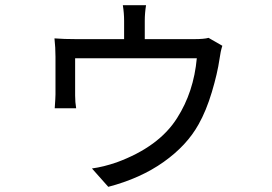

<svg xmlns="http://www.w3.org/2000/svg" viewBox="-20 -641 1040 735"><path d="M778.3 -496.1 831.1 -465.8Q824.2 -444.3 820.3 -415Q812.5 -360.4 791 -288.6Q769.5 -216.8 740.2 -165Q695.3 -84 606.4 -21Q517.6 42 394.5 74.2L332 3.9Q376 -2 426.8 -19.5Q588.9 -79.1 658.2 -189.5Q721.7 -289.1 733.4 -418H267.6V-275.4Q267.6 -250 271.5 -226.6H189.5Q192.4 -267.6 192.4 -279.3V-423.8Q192.4 -459 188.5 -494.1Q223.6 -491.2 272.5 -491.2H455.1V-561.5Q455.1 -590.8 450.2 -621.1H539.1Q534.2 -590.8 534.2 -561.5V-491.2H721.7Q761.7 -491.2 778.3 -496.1Z"/></svg>

Font: Gen Shin Gothic Monospace Regular
Style: Regular
Weight: 400
Designer: [Source Han Sans]
Ryoko NISHIZUKA  (kana & ideographs); Paul D. Hunt (Latin, Greek & Cyrillic); Wenlong ZHANG  (bopomofo
Version: Version 1.002.20150607